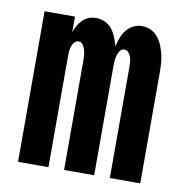

<svg xmlns="http://www.w3.org/2000/svg" viewBox="-65 -591 630 653"><g transform="rotate(10 250.0 -264.0)"><path d="M39 0V-520H144V-465Q148 -478 154 -489Q160 -500 169.5 -509.5Q179 -519 191 -523.5Q203 -528 216 -528Q232 -528 247 -521Q262 -514 271.5 -501.5Q281 -489 287 -474Q293 -459 297 -444Q300 -459 305.5 -474Q311 -489 321 -501.5Q331 -514 345 -521Q359 -528 375 -528Q391 -528 405.5 -521Q420 -514 430 -501.5Q440 -489 446 -474Q452 -459 455.5 -443.5Q459 -428 460 -412.5Q461 -397 461 -381V0H356V-381Q356 -390 355.5 -398.5Q355 -407 352.5 -415.5Q350 -424 344 -431.5Q338 -439 329 -439Q320 -439 314.5 -431.5Q309 -424 306.5 -415.5Q304 -407 303 -398.5Q302 -390 302 -381V0H198V-381Q198 -390 197 -398.5Q196 -407 193.5 -415.5Q191 -424 185.5 -431.5Q180 -439 171 -439Q162 -439 156 -431.5Q150 -424 147.5 -415.5Q145 -407 144.5 -398.5Q144 -390 144 -381V0Z"/></g></svg>

Font: Iosevka Extrabold
Style: Regular
Weight: 800
Monospace: yes
Designer: Belleve Invis
Foundry: Belleve Invis
Version: Version 32.5.0; ttfautohint (v1.8.4)